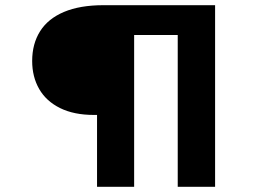

<svg xmlns="http://www.w3.org/2000/svg" viewBox="-20 -720 1003 740"><path d="M354 0V-314L387 -277H342Q265 -277 211.5 -303.5Q158 -330 131 -377Q104 -424 104 -485Q104 -551 134.5 -599.5Q165 -648 226.5 -674Q288 -700 379 -700H809V0H665V-660L694 -585H427L497 -652V0Z"/></svg>

Font: Lexend Peta Medium
Style: Regular
Weight: 500
Designer: Bonnie Shaver-Troup, Thomas Jockin
Foundry: Lexend
Version: Version 1.007